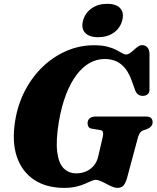

<svg xmlns="http://www.w3.org/2000/svg" viewBox="-20 -944 798 978"><path d="M458.5 -713.5Q499 -713.5 526.2 -706.5Q553.5 -699.5 571.8 -690Q590 -680.5 601.5 -673.5Q613 -666.5 621.5 -666.5Q631.5 -666.5 642 -673.5Q652.5 -680.5 662.8 -690.2Q673 -700 683.2 -707Q693.5 -714 704 -714Q720 -714 730 -703.5Q740 -693 741.5 -672V-492Q742.5 -474 733.5 -465.2Q724.5 -456.5 711.5 -456Q697 -454.5 686.2 -461Q675.5 -467.5 669.5 -481.5L653 -527Q639 -568.5 618.8 -594.2Q598.5 -620 572.2 -631.8Q546 -643.5 513.5 -643.5Q472.5 -643.5 436.2 -623Q400 -602.5 369.5 -562Q339 -521.5 316.2 -462.2Q293.5 -403 280 -325.5Q264 -228 271.5 -169.8Q279 -111.5 304.8 -86.2Q330.5 -61 368 -61Q394.5 -61 417.5 -70.5Q440.5 -80 457.2 -99.5Q474 -119 480.5 -148.5L504 -249Q507 -262 504.5 -270.8Q502 -279.5 490.5 -281.5L447.5 -288.5Q435.5 -290.5 430.8 -298.2Q426 -306 426 -316Q426 -332 436.8 -341.2Q447.5 -350.5 468.5 -350.5H721Q743 -350.5 750.2 -342.2Q757.5 -334 757.5 -321Q757 -308.5 749.2 -300Q741.5 -291.5 730 -287L709.5 -280Q699 -275.5 693.5 -268Q688 -260.5 683.5 -247L626.5 -35Q618.5 -8.5 607.8 2.2Q597 13 578.5 13Q569 13 557.5 9Q546 5 533.8 -1.2Q521.5 -7.5 509.5 -13.8Q497.5 -20 486.5 -24Q475.5 -28 467.5 -28Q458.5 -28 444.8 -22Q431 -16 412 -7.5Q393 1 367 7Q341 13 306 13Q216.5 13 154.5 -27.8Q92.5 -68.5 66.2 -144.5Q40 -220.5 57 -327.5Q70.5 -412 107.5 -482.8Q144.5 -553.5 198.8 -605Q253 -656.5 319.5 -685Q386 -713.5 458.5 -713.5ZM480 -754.5Q434 -754.5 413.2 -777.2Q392.5 -800 403 -839.5Q414 -878.5 446.8 -901.5Q479.5 -924.5 525.5 -924.5Q572.5 -924.5 592.8 -901.5Q613 -878.5 602.5 -839.5Q592 -800.5 559.5 -777.5Q527 -754.5 480 -754.5Z"/></svg>

Font: Fraunces ExtraBold
Style: Italic
Weight: 800
Italic angle: -16°
Version: Version 1.000;[b76b70a41]